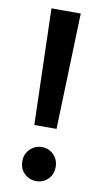

<svg xmlns="http://www.w3.org/2000/svg" viewBox="-84 -750 424 800"><g transform="rotate(10 128.5 -350.0)"><path d="M67 -710H191L175 -219H81ZM58 -62Q58 -93 79 -113.5Q100 -134 129 -134Q158 -134 178.5 -113.5Q199 -93 199 -62Q199 -30 178.5 -10Q158 10 129 10Q100 10 79 -10Q58 -30 58 -62Z"/></g></svg>

Font: Mukta Vaani SemiBold
Style: Regular
Weight: 600
Designer: Noopur Datye, Girish Dalvi, Yashodeep Gholap, Pallavi Karambelkar
Foundry: Ek Type
Version: Version 2.538;PS 1.000;hotconv 16.6.51;makeotf.lib2.5.65220;